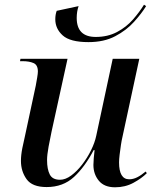

<svg xmlns="http://www.w3.org/2000/svg" viewBox="-20 -786 662 816"><path d="M356 -607Q278 -607 246.5 -635.5Q215 -664 215 -704Q215 -724 221 -740L314 -760Q306 -737 306 -710Q306 -629 387 -629Q438 -629 477.5 -650Q517 -671 545 -703Q573 -735 592 -766L601 -760Q582 -729 549.5 -693Q517 -657 469.5 -632Q422 -607 356 -607ZM469 10Q423 10 400 -18Q377 -46 377 -85Q377 -96 378.5 -114.5Q380 -133 382 -148H378Q341 -77 294.5 -34Q248 9 178 9Q117 9 93 -24.5Q69 -58 69 -102Q69 -127 75 -157Q81 -187 87 -212L132 -422Q135 -438 138 -456Q141 -474 141 -482Q141 -510 122.5 -518Q104 -526 76 -526H65L67 -536H267L199 -226Q193 -199 186.5 -163Q180 -127 180 -106Q180 -67 191.5 -44.5Q203 -22 235 -22Q258 -22 282.5 -40Q307 -58 329 -86.5Q351 -115 367 -147.5Q383 -180 389 -209L459 -536H572L500 -202Q497 -190 494 -170Q491 -150 488.5 -129.5Q486 -109 486 -96Q486 -24 529 -24Q546 -24 563 -32.5Q580 -41 599 -57L604 -50Q582 -28 547 -9Q512 10 469 10Z"/></svg>

Font: Noto Serif Display Medium
Style: Italic
Weight: 500
Italic angle: -12°
Designer: Monotype Design Team
Foundry: Monotype Imaging Inc.
Version: Version 2.009